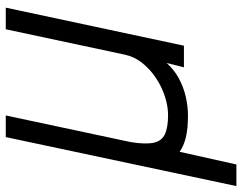

<svg xmlns="http://www.w3.org/2000/svg" viewBox="-133 -551 840 666"><g transform="rotate(-90 287.0 -218.0)"><path d="M-25.5 182 144.5 -618H219.5L127 -184Q119 -133.5 124.8 -105.5Q130.5 -77.5 154 -66.2Q177.5 -55 221 -55Q251 -55 284.8 -65.8Q318.5 -76.5 349 -96.8Q379.5 -117 401.5 -144.5Q423.5 -172 430.5 -205.5L518.5 -618H593.5L461.5 0H386.5L401.5 -60Q379 -34.5 348.8 -18Q318.5 -1.5 285 6.2Q251.5 14 219 14Q174.5 14 144 6.8Q113.5 -0.5 93.5 -15L49.5 182Z"/></g></svg>

Font: Victor Mono Thin
Style: Italic
Weight: 100
Italic angle: -12°
Monospace: yes
Designer: Rune Bjørnerås
Version: Version 1.561;gftools[0.9.30]